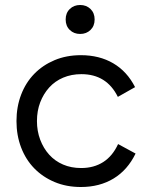

<svg xmlns="http://www.w3.org/2000/svg" viewBox="-20 -735 601 769"><path d="M46 -250Q46 -307 64.5 -355.5Q83 -404 117 -439Q151 -474 198.5 -494Q246 -514 304 -514Q378 -514 433.5 -481.5Q489 -449 521 -386L452 -347Q407 -438 306 -438Q266 -438 233 -424Q200 -410 177 -384.5Q154 -359 141 -325Q128 -291 128 -250Q128 -210 141 -175.5Q154 -141 177 -115.5Q200 -90 232.5 -76Q265 -62 305 -62Q356 -62 393.5 -86Q431 -110 453 -158L523 -120Q491 -54 435 -20Q379 14 304 14Q246 14 198.5 -6Q151 -26 117 -61Q83 -96 64.5 -144.5Q46 -193 46 -250ZM301 -599Q276 -599 259.5 -615Q243 -631 243 -657Q243 -683 259.5 -699Q276 -715 301 -715Q326 -715 342.5 -699Q359 -683 359 -657Q359 -631 342.5 -615Q326 -599 301 -599Z"/></svg>

Font: NT Somic
Style: Regular
Weight: 400
Designer: Ravid Balaliev — lead type designer, mastering
Michael Voronin — secret advisor, marketing
Ivan Kovalenko — best boy
Foundry: NT Type
Version: Version 0.7